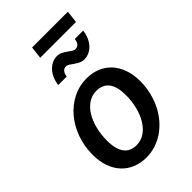

<svg xmlns="http://www.w3.org/2000/svg" viewBox="-252 -928 1025 1025"><g transform="rotate(-45 260.5 -416.0)"><path d="M25.5 0ZM228.5 -76.5Q262 -76.5 289.5 -95.2Q317 -114 336.2 -145.5Q355.5 -177 366 -218.2Q376.5 -259.5 376.5 -304.5Q376.5 -370.5 352.2 -402.2Q328 -434 280.5 -434Q246.5 -434 219.2 -415.5Q192 -397 173 -366Q154 -335 143.5 -293.5Q133 -252 133 -206.5Q133 -76.5 228.5 -76.5ZM219 7.5Q177 7.5 141.5 -6.8Q106 -21 80.2 -48.2Q54.5 -75.5 40 -115.2Q25.5 -155 25.5 -205.5Q25.5 -271 46.2 -328Q67 -385 103 -427.2Q139 -469.5 187.2 -493.8Q235.5 -518 290.5 -518Q332.5 -518 368 -503.8Q403.5 -489.5 429 -462.2Q454.5 -435 469 -395.2Q483.5 -355.5 483.5 -305Q483.5 -262 474 -222Q464.5 -182 447.5 -147.2Q430.5 -112.5 406.2 -84Q382 -55.5 352.8 -35.2Q323.5 -15 289.5 -3.8Q255.5 7.5 219 7.5ZM359.5 -670Q374 -670 383.2 -679.8Q392.5 -689.5 395.5 -711H458.5Q455.5 -685.5 446.2 -664.5Q437 -643.5 423.2 -628.8Q409.5 -614 392 -605.8Q374.5 -597.5 354.5 -597.5Q338 -597.5 324.8 -604.2Q311.5 -611 299.8 -619.2Q288 -627.5 278 -634.2Q268 -641 258.5 -641Q229 -641 223 -599.5H159Q162 -625 171.5 -646.2Q181 -667.5 195 -682.5Q209 -697.5 226.5 -705.8Q244 -714 263.5 -714Q280 -714 293.5 -707Q307 -700 318.5 -691.8Q330 -683.5 340 -676.8Q350 -670 359.5 -670ZM202 -840H472L464 -770.5H194Z"/></g></svg>

Font: Lato Semibold
Style: Italic
Weight: 600
Italic angle: -7°
Designer: Lukasz Dziedzic
Foundry: tyPoland Lukasz Dziedzic
Version: Version 2.006; 2014-01-15